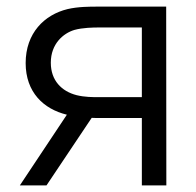

<svg xmlns="http://www.w3.org/2000/svg" viewBox="-20 -560 592 580"><path d="M40 0H120.5L257 -204C265.5 -203.5 274 -203.5 282.5 -203.5H408.5V0H482.5L482 -540H275.5C251.5 -540 216 -540 184 -532.5C114 -515.5 57.5 -460 57.5 -369.5C57.5 -281.5 111.5 -230.5 182 -213.5ZM278.5 -266.5C261 -266.5 235.5 -266.5 211.5 -272.5C166.5 -284 133.5 -316.5 133.5 -370.5C133.5 -428 171.5 -459.5 204.5 -469.5C229.5 -476.5 262 -477 278.5 -477H408.5V-266.5Z"/></svg>

Font: Hauora
Style: Regular
Weight: 400
Designer: Mikhail Sharanda
Foundry: WCYS & Co.
Version: Version 1.010